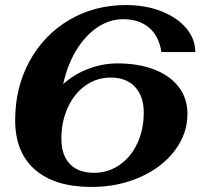

<svg xmlns="http://www.w3.org/2000/svg" viewBox="-20 -730 793 760"><path d="M722 -280Q722 -200 671.5 -133.5Q621 -67 534 -28.5Q447 10 342 10Q197 10 118.5 -58.5Q40 -127 40 -254Q40 -384 97 -488Q154 -592 254 -651Q354 -710 479 -710Q556 -710 618.5 -685.5Q681 -661 717 -618.5Q753 -576 753 -524H619Q609 -588 569.5 -621Q530 -654 467 -654Q414 -654 366 -622Q318 -590 282.5 -532Q247 -474 230 -397Q273 -436 329.5 -457.5Q386 -479 445 -479Q529 -479 591.5 -454.5Q654 -430 688 -385Q722 -340 722 -280ZM549 -284Q549 -349 514.5 -386Q480 -423 418 -423Q363 -423 318.5 -391.5Q274 -360 248.5 -304.5Q223 -249 223 -181Q223 -116 256.5 -81Q290 -46 352 -46Q408 -46 453 -77Q498 -108 523.5 -162.5Q549 -217 549 -284Z"/></svg>

Font: Fahkwang
Style: Bold Italic
Weight: 700
Italic angle: -10°
Designer: Suppakit Chalermlarp | Katatrad Co.,Ltd.
Foundry: Cadson Demak Co.,Ltd.
Version: Version 1.000; ttfautohint (v1.6)